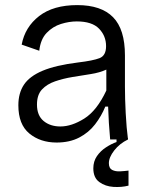

<svg xmlns="http://www.w3.org/2000/svg" viewBox="-20 -547 589 753"><path d="M202 12Q138 12 95 -23.5Q52 -59 52 -134Q52 -182 74 -215Q96 -248 147 -269.5Q198 -291 286 -302Q345 -309 370.5 -319Q396 -329 396 -366Q396 -406 368.5 -434.5Q341 -463 281 -463Q251 -463 219 -453Q187 -443 163 -418Q139 -393 134 -348L65 -372Q78 -441 133.5 -484Q189 -527 283 -527Q377 -527 423.5 -479.5Q470 -432 470 -330V-207Q470 -161 473 -103Q476 -45 482 0H412Q409 -34 407 -65Q405 -96 404 -129H393Q378 -92 353 -59.5Q328 -27 290.5 -7.5Q253 12 202 12ZM217 -51Q261 -51 310.5 -82Q360 -113 397 -192V-274Q371 -262 336 -256.5Q301 -251 264.5 -245Q228 -239 196 -228Q164 -217 144.5 -196Q125 -175 125 -137Q125 -94 151 -72.5Q177 -51 217 -51ZM484 181Q457 188 425 186Q393 184 369.5 167Q346 150 346 113Q346 86 360 65.5Q374 45 395.5 31Q417 17 437 10V-5H482V0Q449 16 428 43Q407 70 407 93Q407 113 420 119.5Q433 126 451 125Q469 124 484 122Z"/></svg>

Font: Bricolage Grotesque 12pt Light
Style: Regular
Weight: 300
Designer: Mathieu Triay
Foundry: Atelier Triay
Version: Version 1.001; ttfautohint (v1.8.4.7-5d5b);gftools[0.9.33.de